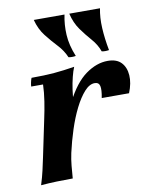

<svg xmlns="http://www.w3.org/2000/svg" viewBox="-81 -765 653 831"><g transform="rotate(-10 245.5 -350.0)"><path d="M32 5Q43 -30 49 -57Q55 -84 61 -112L94 -270Q103 -311 109 -350Q115 -389 116 -423H64Q64 -430 66.5 -441.5Q69 -453 72 -460Q130 -460 171.5 -463.5Q213 -467 262 -475Q255 -459 248.5 -433Q242 -407 238 -379Q234 -351 233 -326L185 -110Q179 -82 176.5 -55Q174 -28 172 0Q136 0 102 1Q68 2 32 5ZM356 -321Q363 -357 359 -373.5Q355 -390 337 -390Q314 -390 291.5 -365Q269 -340 248.5 -299Q228 -258 212 -208.5Q196 -159 185 -110H154Q183 -247 223.5 -326.5Q264 -406 312 -440.5Q360 -475 409 -475Q448 -475 468 -454Q488 -433 490.5 -398Q493 -363 476 -321ZM281 -705H416Q408 -666 410.5 -619Q413 -572 423 -520Q406 -517 391 -520Q380 -551 357 -577Q334 -603 312.5 -633Q291 -663 281 -705ZM125 -705H260Q251 -662 253.5 -616.5Q256 -571 277 -520Q260 -517 245 -520Q232 -551 207.5 -577Q183 -603 159.5 -633Q136 -663 125 -705Z"/></g></svg>

Font: Poltawski Nowy
Style: Bold Italic
Weight: 700
Italic angle: -12°
Designer: Adam Pótawski, Mateusz Machalski, Borys Kosmynka, Ania Wieluska
Foundry: Capitalics.wtf
Version: Version 1.001;gftools[0.9.25]